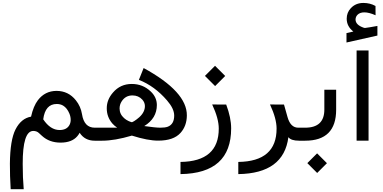

<svg xmlns="http://www.w3.org/2000/svg" viewBox="-20 -971 2641 1325"><path d="M391.1 -73.7Q439.9 -73.7 459 -107.9Q467.3 -123 467.8 -141.1Q468.3 -164.6 459 -187Q442.9 -225.6 415.5 -242.2Q396.5 -253.4 371.6 -253.4Q292 -253.4 278.3 -147.5Q327.6 -73.7 391.1 -73.7ZM529.8 -54.7Q522.9 -42 513.7 -31.2Q476.1 13.2 397.9 13.2Q320.8 13.2 270 -33.2Q258.8 -43.5 247.6 -53.7Q232.9 -67.4 209 -67.4Q136.2 -66.4 136.7 160.2Q136.7 255.9 143.6 334.5H53.7Q47.9 241.7 48.3 158.2Q49.8 -4.4 86.9 -77.6Q126 -154.3 194.3 -166Q210.4 -238.8 241.7 -279.8Q290.5 -343.3 369.6 -343.8Q452.1 -343.8 503.9 -278.3Q537.1 -236.8 545.9 -183.1Q560.5 -89.8 633.8 -89.8H641.6Q651.4 -89.8 651.4 -52.2V-43Q651.4 0 641.6 0H633.8Q564.9 0 529.8 -54.7Z M684.6 0H634.8Q596.7 0 596.7 -43V-52.2Q596.7 -89.8 634.8 -89.8H764.2H788.6Q768.1 -104 755.4 -118.7Q716.3 -164.1 716.8 -224.6Q716.8 -283.2 759.8 -332.5Q810.5 -391.6 889.6 -391.6Q965.3 -391.6 1019.5 -340.3Q1062 -300.8 1062.5 -246.6Q1062.5 -154.3 975.6 -101.1Q1054.2 -89.8 1086.9 -89.8Q1120.1 -89.8 1138.2 -96.7Q1182.1 -113.8 1182.1 -173.8Q1182.1 -221.2 1132.8 -277.8Q1047.4 -377 938.5 -419.9L971.2 -501.5Q1272 -337.4 1269.5 -173.3Q1268.6 -101.1 1225.6 -53.7Q1177.7 -0.5 1072.3 -0.5Q1001 0 890.1 -35.2Q771.5 0 684.6 0ZM941.4 -162.1Q980.5 -197.8 980 -240.2Q979.5 -264.2 961.9 -283.7Q935.5 -312.5 894 -312.5Q845.2 -312.5 818.8 -270Q805.7 -249.5 805.2 -222.7Q805.2 -183.6 836.4 -155.8Q850.1 -143.6 866.2 -136.2Q877.9 -130.4 890.6 -127.4Q897.9 -130.4 905.3 -134.8Q922.4 -145.5 941.4 -162.1Z M1541 -249.5Q1575.2 -158.7 1575.2 -85Q1575.2 225.6 1225.6 230.5V146.5Q1490.2 143.1 1489.7 -84Q1489.7 -152.8 1444.3 -250ZM1394.3 -447.2 1463.9 -516.9 1534.1 -446.7 1464.5 -377Z M1970.2 -24.4Q1938 226.1 1624.5 230.5V146.5Q1889.2 143.1 1888.7 -84Q1888.7 -152.8 1843.3 -250L1939.9 -249.5L1964.4 -162.6Q1984.9 -89.8 2038.6 -89.8H2052.2Q2062 -89.8 2062 -54.7V-43Q2062 0 2052.2 0H2043.9Q1988.3 0 1970.2 -24.4Z M2085.9 0H2043.9Q2005.9 0 2005.9 -43V-52.2Q2005.9 -89.8 2043.9 -89.8H2085.9Q2218.3 -89.8 2218.3 -214.4V-351.6H2299.8V-213.9Q2299.8 0 2085.9 0ZM2100.9 154.7 2168.3 87.3 2236.2 155.2 2168.8 222.6Z M2440.9 -622.6H2523.4V-0.4H2440.9ZM2418.5 -753.4Q2372.6 -789.1 2372.6 -841.8Q2372.6 -884.8 2401.4 -915Q2435.1 -950.7 2487.8 -950.7Q2534.2 -950.7 2571.3 -929.7L2571.8 -865.7Q2526.4 -885.7 2494.6 -885.7Q2463.9 -885.7 2447.3 -869.1Q2433.6 -855 2433.6 -835.4Q2434.6 -798.8 2489.7 -779.8Q2495.1 -777.8 2501.5 -778.3Q2525.4 -781.2 2584.5 -792V-725.6L2371.1 -677.7V-742.7Z"/></svg>

Font: Dirooz
Style: Regular
Weight: 400
Foundry: DejaVu fonts team - Redesigned by Saber Rastikerdar
Version: Version 0.2.1